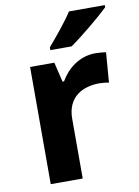

<svg xmlns="http://www.w3.org/2000/svg" viewBox="-86 -875 637 881"><g transform="rotate(-10 232.5 -434.0)"><path d="M465 -807V-817H298C269 -772 215 -707 183 -670V-657H282C333 -692 427 -770 465 -807ZM383 -607C310 -607 252 -561 220 -505H213L191 -597H78V-51H227V-329C227 -432 301 -468 378 -468C391 -468 412 -466 422 -463L433 -603C421 -605 398 -607 383 -607Z"/></g></svg>

Font: Noto Sans Tamil UI
Style: Bold
Weight: 700
Designer: Jelle Bosma - Monotype Design Team
Foundry: Monotype Imaging Inc.
Version: Version 2.004